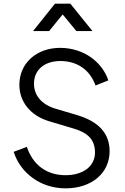

<svg xmlns="http://www.w3.org/2000/svg" viewBox="-20 -1019 686 1051"><path d="M339 12C481 12 580 -71 580 -191C580 -290 519 -354 402 -389L284 -424C204 -448 166 -500 166 -561C166 -637 224 -685 310 -685C401 -685 471 -639 503 -551L573 -579C541 -676 442 -757 309 -757C180 -757 86 -673 86 -555C86 -463 145 -386 250 -355L384 -315C458 -293 500 -257 500 -184C500 -109 435 -60 339 -60C237 -60 161 -114 127 -215L55 -188C89 -78 196 12 339 12ZM161 -849H249L323 -940L398 -849H486L365 -999H281Z"/></svg>

Font: Mluvka
Style: Regular
Weight: 400
Designer: Modified by Jiří Krblich, Original typeface by Gumpita Rahayu
Foundry: Gumpita Rahayu & Jiří Krblich
Version: Version 2.000;Glyphs 3.1.1 (3134)